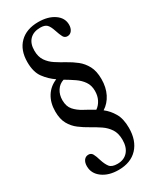

<svg xmlns="http://www.w3.org/2000/svg" viewBox="-243 -889 912 1114"><g transform="rotate(-30 213.0 -332.5)"><path d="M200.5 156Q134.5 156 92.5 125Q50.5 94 50.5 45.5Q50.5 20.5 61.5 5.8Q72.5 -9 91.5 -9Q109 -9 117.8 6Q126.5 21 136 53.5Q146 85 160.2 103.5Q174.5 122 212 122Q256 122 281.2 93.8Q306.5 65.5 306.5 15.5Q306.5 -28.5 288 -56.8Q269.5 -85 240.2 -104.8Q211 -124.5 178.5 -142.5Q146 -160.5 116.8 -182.5Q87.5 -204.5 69 -237.5Q50.5 -270.5 50.5 -321.5Q50.5 -379 76.2 -420.5Q102 -462 149 -481Q110 -507.5 81.8 -545.8Q53.5 -584 53.5 -650.5Q53.5 -730.5 99 -775.8Q144.5 -821 224 -821Q289 -821 330.5 -792.5Q372 -764 372 -718.5Q372 -695 360.8 -679.8Q349.5 -664.5 331 -664.5Q313 -664.5 304.2 -680.5Q295.5 -696.5 285.5 -727Q274.5 -761 260.8 -774Q247 -787 218 -787Q172.5 -787 147.2 -761.2Q122 -735.5 122 -688Q122 -646.5 140.5 -619.5Q159 -592.5 188 -573.8Q217 -555 249.5 -537.2Q282 -519.5 311 -496.5Q340 -473.5 358.5 -439Q377 -404.5 377 -351Q377 -296 355.8 -253.5Q334.5 -211 297 -187.5Q329 -163 351.2 -125.2Q373.5 -87.5 373.5 -26.5Q373.5 58.5 327.8 107.2Q282 156 200.5 156ZM262 -211.5Q284 -226.5 297 -252.2Q310 -278 310 -310.5Q310 -347.5 292.2 -373.2Q274.5 -399 245.8 -418.8Q217 -438.5 184.5 -457.5Q154 -448 136.5 -420.8Q119 -393.5 119 -357.5Q119 -316 140.5 -291.5Q162 -267 195 -249.5Q228 -232 262 -211.5Z"/></g></svg>

Font: Libre Caslon Condensed
Style: Regular
Weight: 400
Designer: Pablo Impallari, Rodrigo Fuenzalida, Katja Schimmel, Ertekin Erdin
Foundry: Pablo Impallari, Rodrigo Fuenzalida
Version: Version 2.000; ttfautohint (v1.8.4.7-5d5b);gftools[0.9.33]